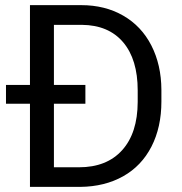

<svg xmlns="http://www.w3.org/2000/svg" viewBox="-20 -731 710 751"><path d="M97.2 0V-325.2H3.4V-398.9H97.2V-710.9H297.9Q390.6 -710.9 461.9 -669.9Q533.2 -628.9 572 -553.2Q610.8 -477.5 611.3 -379.4V-334Q611.3 -233.4 572.5 -157.7Q533.7 -82 461.7 -41.5Q389.6 -1 293.9 0ZM314 -325.2H190.9V-76.7H289.1Q397.5 -76.7 457.8 -143.6Q518.1 -210.4 518.6 -332V-377.4Q518.6 -498.5 461.7 -565.7Q404.8 -632.8 300.3 -633.8H190.9V-398.9H314Z"/></svg>

Font: SteelSelectRoboto
Style: Roboto-Regular
Weight: 400
Designer: Google
Version: Version 2.137; 2017